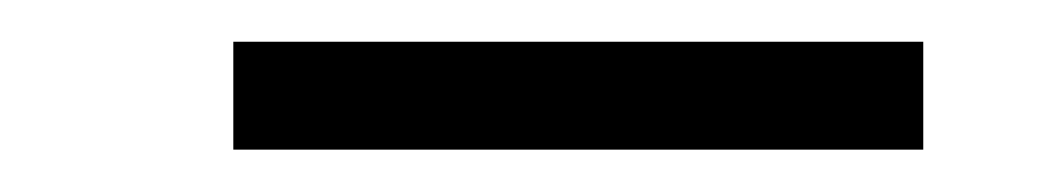

<svg xmlns="http://www.w3.org/2000/svg" viewBox="-20 -665 504 92"><path d="M91.8 -645V-593.3H422.4V-645Z"/></svg>

Font: Tuffy
Style: Regular
Weight: 500
Designer: Thatcher Ulrich, Karoly Barta and Michael Everson
Version: Version 001.270